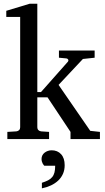

<svg xmlns="http://www.w3.org/2000/svg" viewBox="-20 -757 574 1045"><path d="M363.8 0V-39.1L238.8 -227.1H183.1V-64Q183.1 -54.7 189 -48.8Q194.8 -43 204.1 -42L247.1 -39.1V0H20V-39.1L68.8 -42Q78.1 -43 84 -48.8Q89.8 -54.7 89.8 -64V-665H14.2V-698.2L142.1 -736.8H183.1V-255.9H203.1L350.1 -421.9Q354 -426.8 351.3 -432.4Q348.6 -438 341.8 -439L300.8 -442.9V-481.9H495.1V-442.9L431.2 -436L298.8 -294.9L471.2 -44.9L523.9 -39.1V0ZM332 142.1Q332 168 322.8 189Q313.5 210 296.9 225.6Q280.3 241.2 257.6 252Q234.9 262.7 208 268.1V237.8Q228 231.4 241.7 224.4Q255.4 217.3 263.9 207Q272.5 196.8 276.4 181.9Q280.3 167 280.3 145H221.2Q220.2 144 217.5 141.1Q214.8 138.2 212.4 133.3Q210 128.4 208 122.1Q206.1 115.7 206.1 107.9Q206.1 97.7 210.4 88.9Q214.8 80.1 222.7 74Q230.5 67.9 240.2 64.5Q250 61 261.2 61Q293 61 312.5 82.3Q332 103.5 332 142.1Z"/></svg>

Font: Charis SIL Phon
Style: Regular
Weight: 400
Foundry: SIL International
Version: Version 5.000